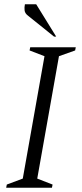

<svg xmlns="http://www.w3.org/2000/svg" viewBox="-20 -882 386 902"><path d="M9 0 12 -15 87 -43 189 -618 119 -645 122 -660H336L333 -645L257 -618L155 -43L227 -15L224 0ZM234 -710 112 -808Q97 -819 95.5 -833.5Q94 -848 97 -862H150L244 -710Z"/></svg>

Font: Spectral Light
Style: Italic
Weight: 300
Italic angle: -10°
Designer: Jean-Baptiste Levee
Foundry: Production Type
Version: Version 2.001